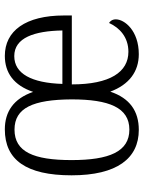

<svg xmlns="http://www.w3.org/2000/svg" viewBox="80 -664 594 794"><g transform="rotate(-90 377.0 -267.0)"><path d="M237 10C314 10 368 -27 395 -108C424 -30 478 10 550 10C647 10 694 -49 694 -85C694 -100 686 -109 679 -113C659 -69 620 -33 560 -33C476 -33 425 -109 425 -267H710V-299C710 -459 646 -544 543 -544C473 -544 421 -507 394 -427C366 -508 312 -544 239 -544C113 -544 49 -456 49 -268C49 -80 119 10 237 10ZM648 -306H427C431 -433 469 -505 542 -505C618 -505 646 -422 648 -306ZM238 -29C147 -29 112 -112 112 -268C112 -425 146 -504 238 -504C328 -504 362 -427 363 -268C363 -113 329 -29 238 -29Z"/></g></svg>

Font: Noto Serif Thai Condensed Light
Style: Regular
Weight: 300
Width: 3
Designer: Monotype Design Team
Foundry: Monotype Imaging Inc.
Version: Version 2.002